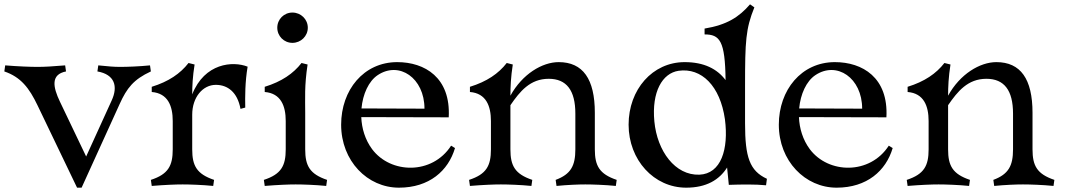

<svg xmlns="http://www.w3.org/2000/svg" viewBox="-50 -852 4921 887"><path d="M-26 -550 -30 -522C46 -496 85 -446 124 -364L306 15H327L503 -372C536 -445 567 -485 647 -522L643 -550C594 -545 538 -543 506 -543C474 -543 455 -545 404 -550L400 -522C480 -508 496 -453 466 -388L348 -129L227 -382C194 -451 184 -508 255 -522L251 -550C192 -545 155 -543 123 -543C91 -543 35 -545 -26 -550Z M647 -21 651 7C712 2 762 0 794 0C826 0 886 2 935 7L939 -21C859 -48 838 -86 838 -162V-322C838 -403 887 -460 947 -460C1002 -460 1047 -426 1061 -349L1083 -355C1082 -405 1082 -474 1094 -544C1026 -571 895 -561 838 -416C838 -455 840 -498 849 -554L821 -561C783 -512 729 -475 651 -451V-427C726 -421 748 -362 748 -293V-162C748 -86 727 -47 647 -21Z M1301 -654C1340 -654 1372 -685 1372 -724C1372 -763 1340 -794 1301 -794C1262 -794 1231 -763 1231 -724C1231 -685 1262 -654 1301 -654ZM1169 -21 1173 7C1234 2 1284 0 1316 0C1348 0 1408 2 1457 7L1461 -21C1381 -48 1360 -86 1360 -162V-330C1360 -396 1356 -456 1371 -554L1343 -561C1305 -512 1251 -475 1173 -451V-427C1248 -421 1270 -362 1270 -293V-162C1270 -86 1249 -47 1169 -21Z M2052 -168 2034 -179C1947 -44 1755 -48 1669 -163C1637 -206 1621 -259 1619 -311L2023 -310C2033 -494 1912 -565 1785 -565C1630 -565 1526 -436 1526 -276C1526 -108 1648 15 1793 15C1933 15 2021 -63 2052 -168ZM1620 -351C1626 -417 1653 -477 1695 -505C1794 -571 1911 -492 1911 -350Z M2517 -21 2521 7C2572 2 2622 0 2654 0C2686 0 2746 2 2795 7L2799 -21C2719 -48 2698 -86 2698 -162V-331C2698 -487 2643 -565 2531 -565C2455 -565 2363 -510 2308 -410C2308 -451 2310 -496 2319 -554L2291 -561C2253 -512 2199 -475 2121 -451V-427C2196 -421 2218 -362 2218 -293V-162C2218 -86 2197 -47 2117 -21L2121 7C2182 2 2232 0 2264 0C2296 0 2356 2 2405 7L2409 -21C2329 -48 2308 -86 2308 -162V-330V-366C2352 -430 2399 -488 2485 -488C2567 -488 2608 -435 2608 -327V-162C2608 -86 2587 -47 2517 -21Z M3120 15C3213 15 3273 -21 3309 -78L3317 2C3375 0 3440 -1 3489 4L3493 -26C3413 -63 3392 -126 3392 -282V-456C3392 -662 3395 -719 3435 -818L3415 -832C3364 -773 3308 -737 3205 -720V-693C3275 -693 3300 -664 3302 -482C3263 -534 3202 -565 3113 -565C2964 -565 2854 -438 2854 -276C2854 -113 2971 15 3120 15ZM3181 -45C3069 -41 2986 -154 2973 -291C2960 -428 3010 -514 3085 -525C3191 -540 3277 -455 3299 -301C3317 -162 3281 -49 3181 -45Z M4074 -168 4056 -179C3969 -44 3777 -48 3691 -163C3659 -206 3643 -259 3641 -311L4045 -310C4055 -494 3934 -565 3807 -565C3652 -565 3548 -436 3548 -276C3548 -108 3670 15 3815 15C3955 15 4043 -63 4074 -168ZM3642 -351C3648 -417 3675 -477 3717 -505C3816 -571 3933 -492 3933 -350Z M4539 -21 4543 7C4594 2 4644 0 4676 0C4708 0 4768 2 4817 7L4821 -21C4741 -48 4720 -86 4720 -162V-331C4720 -487 4665 -565 4553 -565C4477 -565 4385 -510 4330 -410C4330 -451 4332 -496 4341 -554L4313 -561C4275 -512 4221 -475 4143 -451V-427C4218 -421 4240 -362 4240 -293V-162C4240 -86 4219 -47 4139 -21L4143 7C4204 2 4254 0 4286 0C4318 0 4378 2 4427 7L4431 -21C4351 -48 4330 -86 4330 -162V-330V-366C4374 -430 4421 -488 4507 -488C4589 -488 4630 -435 4630 -327V-162C4630 -86 4609 -47 4539 -21Z"/></svg>

Font: Basteleur Moonlight
Style: Regular
Weight: 300
Designer: Keussel
Foundry: Keussel Studio
Version: Version 1.300;Glyphs 3.2 (3192)